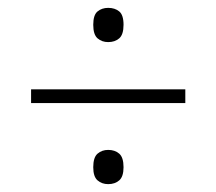

<svg xmlns="http://www.w3.org/2000/svg" viewBox="-20 -602 550 488"><path d="M255 -495Q239 -495 228 -504.5Q217 -514 217 -539Q217 -564 228 -573Q239 -582 255 -582Q272 -582 283 -573Q294 -564 294 -539Q294 -514 283 -504.5Q272 -495 255 -495ZM59 -340V-375H451V-340ZM255 -134Q239 -134 228 -143.5Q217 -153 217 -177Q217 -202 228 -211.5Q239 -221 255 -221Q272 -221 283 -211.5Q294 -202 294 -177Q294 -153 283 -143.5Q272 -134 255 -134Z"/></svg>

Font: Noto Serif Khmer SemiCondensed ExtraLight
Style: Regular
Weight: 200
Width: 4
Designer: Danh Hong and the Monotype Design Team
Foundry: Monotype Imaging Inc.
Version: Version 2.004; ttfautohint (v1.8.4.7-5d5b)